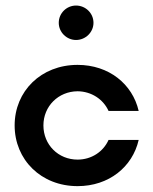

<svg xmlns="http://www.w3.org/2000/svg" viewBox="-20 -649 540 678"><path d="M248.5 -507.8C282.2 -507.8 310.1 -535.2 310.1 -568.4C310.1 -602.5 282.2 -629.4 248.5 -629.4C215.3 -629.4 187.5 -602.5 187.5 -568.4C187.5 -535.2 215.3 -507.8 248.5 -507.8ZM253.9 8.3C364.7 8.3 447.8 -59.6 469.7 -154.8H363.3C344.7 -113.3 303.2 -85.4 253.9 -85.4C186 -85.4 133.3 -137.7 133.3 -206.1C133.3 -273.9 186 -326.2 253.9 -326.7C303.2 -326.2 344.7 -298.3 363.3 -257.3H469.7C447.8 -352.1 364.7 -419.9 253.9 -419.9C125 -419.9 31.7 -327.1 31.7 -206.1C31.7 -85 125 8.3 253.9 8.3Z"/></svg>

Font: Now SemiBold
Style: Regular
Weight: 600
Designer: Alfredo Marco Pradil
Foundry: Alfredo Marco Pradil
Version: Version 1.200;hotconv 1.0.109;makeotfexe 2.5.65596